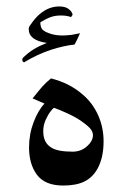

<svg xmlns="http://www.w3.org/2000/svg" viewBox="-20 -570 401 595"><path d="M282 -47Q267 -20 241.5 -7.5Q216 5 176 5Q119 5 94 -29Q70 -62 70 -113Q70 -154 84 -191Q98 -228 118 -249L81 -265Q100 -289 111 -301.5Q122 -314 138 -327Q194 -313 234 -279Q267 -252 285 -211Q301 -174 301 -132Q301 -81 282 -47ZM147 -236Q144 -234 136.5 -224.5Q129 -215 121.5 -198.5Q114 -182 114 -163Q114 -127 140 -112Q160 -100 205 -100Q231 -100 249.5 -116.5Q268 -133 268 -151Q268 -163 257.5 -174Q247 -185 221 -202Q208 -210 186 -220Q164 -230 147 -236ZM211 -432Q176 -428 139 -416Q96 -402 55 -377Q52 -377 50.5 -379.5Q49 -382 49 -385Q49 -389 53 -393Q68 -407 84 -417Q100 -427 125 -437Q69 -445 69 -480Q69 -486 73 -491Q90 -516 104 -527Q131 -550 164 -550Q183 -550 193.5 -541.5Q204 -533 205 -524L200 -517Q188 -522 168 -522Q151 -522 137 -517Q123 -512 105 -501Q105 -484 113 -477Q121 -470 141 -464Q156 -460 175 -460Q184 -460 202 -462L228 -467Q217 -442 211 -432Z"/></svg>

Font: Mirza
Style: Regular
Weight: 400
Designer: Arabic design by Kourosh Beigpour, Latin design by Eduardo Tunni, engineering by Lasse Fister
Version: Version 1.0010g